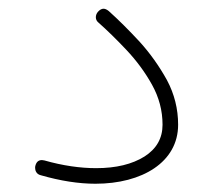

<svg xmlns="http://www.w3.org/2000/svg" viewBox="-20 -416 506 451"><path d="M63 -26.4C62.5 -24.9 62.5 -22.9 62.5 -21.5C62.5 -15.6 65.4 -6.8 75.7 -4.4C121.6 8.8 164.6 15.6 204.1 15.6C314 15.6 398.4 -35.2 398.4 -123C398.4 -160.2 389.6 -195.3 372.1 -228C354 -260.7 332.5 -291 307.6 -318.4C282.2 -345.7 258.3 -369.6 235.4 -390.1C231 -393.6 227.1 -395.5 223.1 -395.5C218.8 -395.5 214.4 -393.1 210 -388.2C203.6 -380.9 203.1 -369.6 210.9 -363.3C231.4 -345.2 253.4 -323.7 276.9 -298.8C300.3 -273.9 320.3 -247.1 336.9 -217.3C353.5 -187.5 361.8 -156.2 361.8 -123C361.8 -91.3 347.7 -66.4 319.3 -48.3C290.5 -30.3 252.9 -21 205.6 -21C168.9 -21 127 -26.9 84.5 -39.1C82 -39.6 80.1 -40 78.6 -40C70.3 -40 65.4 -35.6 63 -26.4Z"/></svg>

Font: Mikhak ExtraLight
Style: Regular
Weight: 200
Designer: Amin Abedi
Version: Version 3.2